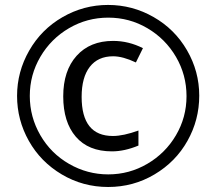

<svg xmlns="http://www.w3.org/2000/svg" viewBox="-20 -744 872 774"><path d="M142.8 -515.1Q100.1 -442.4 100.1 -357.4Q100.1 -272.5 142.6 -199Q185.1 -125.5 258.5 -83.3Q332 -41 416.5 -41Q501 -41 573.7 -83.5Q646.5 -126 689.2 -198.5Q731.9 -271 731.9 -356.4Q731.9 -441.9 689.5 -514.6Q647 -587.4 574.5 -630.1Q502 -672.9 416.5 -672.9Q331.1 -672.9 258.3 -630.4Q185.5 -587.9 142.8 -515.1ZM96.4 -175.8Q48.8 -260.3 48.8 -357.4Q48.8 -454.6 97.7 -540Q146.5 -625.5 231.9 -674.8Q317.4 -724.1 415.5 -724.1Q513.7 -724.1 599.1 -675.3Q684.6 -626.5 733.9 -541.3Q783.2 -456.1 783.2 -358.4Q783.2 -260.7 735.8 -176.3Q688.5 -91.8 603 -41Q517.6 9.8 416 9.8Q314.5 9.8 229.2 -40.8Q144 -91.3 96.4 -175.8ZM431.2 -133.8Q336.4 -133.8 285.6 -192.9Q234.9 -252 234.9 -355.5Q234.9 -459 288.8 -519Q342.8 -579.1 436 -579.1Q498.5 -579.1 556.2 -549.8L527.8 -492.2Q475.1 -517.1 436 -517.1Q375 -517.1 342 -474.6Q309.1 -432.1 309.1 -353.5Q309.1 -195.8 435.1 -195.8Q477.1 -195.8 538.1 -217.8V-157.2Q481.9 -133.8 431.2 -133.8Z"/></svg>

Font: OpenSans-Regular
Style: Regular
Weight: 400
Foundry: Ascender Corporation
Version: Version 1.10